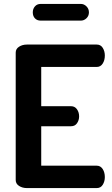

<svg xmlns="http://www.w3.org/2000/svg" viewBox="-20 -958 570 978"><path d="M190 -617V-417H342Q361 -417 372 -401.5Q383 -386 383 -365Q383 -346 372.5 -330.5Q362 -315 342 -315H190V-114H473Q492 -114 503 -97Q514 -80 514 -56Q514 -34 503.5 -17Q493 0 473 0H117Q94 0 77 -11Q60 -22 60 -41V-690Q60 -709 77 -720Q94 -731 117 -731H473Q493 -731 503.5 -714Q514 -697 514 -675Q514 -651 503 -634Q492 -617 473 -617ZM147 -895Q147 -913 158 -925.5Q169 -938 187 -938H392Q408 -938 420.5 -925.5Q433 -913 433 -895Q433 -877 420.5 -865Q408 -853 392 -853H187Q169 -853 158 -864.5Q147 -876 147 -895Z"/></svg>

Font: Dosis
Style: Bold
Weight: 700
Designer: Edgar Tolentino, Pablo Impallari, Igino Marini
Foundry: Edgar Tolentino, Pablo Impallari, Igino Marini
Version: Version 1.007